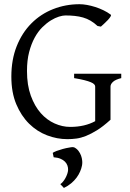

<svg xmlns="http://www.w3.org/2000/svg" viewBox="-20 -650 623 917"><path d="M508.8 -580.1Q512.2 -577.6 507.8 -570.6Q503.4 -563.5 495.4 -554.7Q487.3 -545.9 477.8 -537.4Q468.3 -528.8 461.9 -522.9L445.8 -525.9Q429.7 -541 412.6 -551Q395.5 -561 376.7 -566.4Q357.9 -571.8 336.9 -574Q315.9 -576.2 292 -576.2Q279.8 -576.2 261.5 -570.6Q243.2 -564.9 222.9 -552.5Q202.6 -540 182.1 -519.8Q161.6 -499.5 145.5 -470Q129.4 -440.4 119.1 -401.1Q108.9 -361.8 108.9 -311Q108.9 -243.2 127.2 -192.9Q145.5 -142.6 174.8 -109.6Q204.1 -76.7 241 -60.3Q277.8 -43.9 314.9 -43.9Q350.6 -43.9 380.6 -51Q410.6 -58.1 434.6 -71.3V-236.8Q434.6 -242.2 429.9 -247.3Q425.3 -252.4 413.8 -257.3Q402.3 -262.2 383.1 -267.1Q363.8 -272 334 -276.9V-297.9H559.1V-276.9Q531.2 -270 519.5 -259Q507.8 -248 507.8 -236.8V-78.1Q471.7 -45.4 443.1 -27.8Q414.6 -10.3 390.6 -0.7Q366.7 8.8 345.2 11.7Q323.7 14.6 301.8 14.6Q252.4 14.6 204.6 -3.7Q156.7 -22 118.9 -59.3Q81.1 -96.7 57.6 -152.6Q34.2 -208.5 34.2 -284.2Q34.2 -365.2 59.8 -429.4Q85.4 -493.7 129.9 -538.3Q174.3 -583 233.6 -606.4Q293 -629.9 359.9 -629.9Q376 -629.9 395.3 -626.5Q414.6 -623 434.6 -616.7Q454.6 -610.4 473.9 -601.1Q493.2 -591.8 508.8 -580.1ZM371.6 140.6Q369.1 154.3 362.5 169.4Q356 184.6 345.5 198.7Q335 212.9 319.8 225.6Q304.7 238.3 285.2 247.6L268.1 229.5Q274.4 225.6 281 217.5Q287.6 209.5 292.7 200Q297.9 190.4 301.3 180.4Q304.7 170.4 305.2 162.1Q305.7 151.4 302.2 141.1Q298.8 130.9 290.5 122.3Q282.2 113.8 268.8 108.2Q255.4 102.5 236.3 101.1L231.9 80.1Q236.3 76.2 250 71Q263.7 65.9 279.8 61.5Q295.9 57.1 311 54.7Q320.8 52.7 327.1 52.7Q331.1 52.7 334 53.7Q346.2 59.6 354.5 70.3Q362.8 81.1 367.2 93.3Q371.6 105.5 372.6 117.7Q373 121.6 373 125.5Q373 133.8 371.6 140.6Z"/></svg>

Font: Akkhara
Style: Regular
Weight: 400
Designer: J. Victor Gaultney
Version: Version 1.00 June 13, 2006, initial release